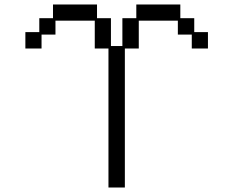

<svg xmlns="http://www.w3.org/2000/svg" viewBox="-20 -807 1040 855"><path d="M463 -591H402V-715H227V-653H165V-591H93V-664H155V-726H216V-787H412V-726H474V-602H525V-726H587V-787H783V-726H845V-664H906V-591H834V-653H772V-715H598V-591H536V28H463Z"/></svg>

Font: DotGothic16
Style: Regular
Weight: 400
Designer: Fontworks Inc.
Foundry: Fontworks Inc.
Version: Version 1.100